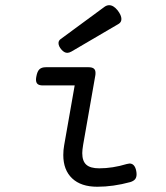

<svg xmlns="http://www.w3.org/2000/svg" viewBox="-20 -711 640 742"><path d="M401.9 -690.9Q418.5 -690.9 434.6 -670.9Q449.2 -651.9 449.2 -637.7Q449.2 -625 438.5 -618.7L255.9 -511.7Q247.1 -506.8 240.2 -506.8Q228.5 -506.8 217.8 -519Q206.1 -532.2 206.1 -544.4Q206.1 -553.7 213.9 -559.6L383.8 -684.6Q392.6 -690.9 401.9 -690.9ZM349.1 -429.2Q349.1 -422.4 348.1 -418L301.3 -151.4Q297.9 -130.9 297.9 -119.1Q297.9 -88.4 313.5 -74.5Q329.1 -60.5 363.3 -60.5Q415 -60.5 469.7 -77.1Q477.5 -79.1 480.5 -79.1Q500.5 -79.1 506.3 -51.3Q507.8 -43.9 507.8 -37.6Q507.8 -25.4 502 -18.3Q496.1 -11.2 483.4 -7.3Q417.5 10.7 356 10.7Q293 10.7 258.8 -21.7Q224.6 -54.2 224.6 -111.8Q224.6 -131.3 228 -149.9L268.6 -380.9H145Q131.8 -380.9 125.5 -386.2Q119.1 -391.6 119.1 -403.3Q119.1 -408.7 120.6 -416Q124 -435.1 132.3 -443.1Q140.6 -451.2 157.2 -451.2H322.3Q335.9 -451.2 342.5 -446Q349.1 -440.9 349.1 -429.2Z"/></svg>

Font: Courier Prime Sans
Style: Italic
Weight: 400
Italic angle: -10°
Designer: Alan Dague-Greene
Foundry: Quote-Unquote Apps
Version: Version 3.020